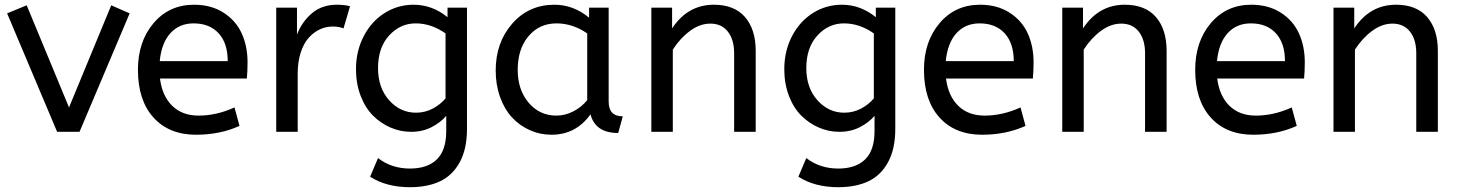

<svg xmlns="http://www.w3.org/2000/svg" viewBox="-20 -552 6116 804"><path d="M219.2 0 9.8 -496.1 91.8 -529.8 269 -102.1 445.8 -529.8 522.9 -496.1 313 0Z M1013.7 -223.1H649.9Q659.2 -149.9 701.2 -108.9Q743.2 -67.9 811.5 -67.9Q886.7 -67.9 961.9 -102.1L982.9 -24.9Q901.9 12.2 800.8 12.2Q688 12.2 622.8 -59.8Q557.6 -131.8 557.6 -259.8Q557.6 -377.9 623 -455.1Q688.5 -532.2 792.5 -532.2Q864.3 -532.2 916 -499Q967.8 -465.8 992.2 -412.1Q1016.6 -358.4 1016.6 -291Q1016.6 -255.9 1013.7 -223.1ZM790.5 -454.1Q731 -454.1 693.6 -413.1Q656.2 -372.1 648.9 -295.9H933.6Q933.6 -371.1 895.5 -412.6Q857.4 -454.1 790.5 -454.1Z M1445.8 -525.9 1418.5 -433.1Q1398.9 -440.9 1373.5 -440.9Q1344.7 -440.9 1319.1 -429Q1293.5 -417 1272.5 -393.6Q1251.5 -370.1 1239 -331.3Q1226.6 -292.5 1226.6 -243.2V0H1136.7V-520H1223.6V-407.2Q1244.6 -461.4 1286.6 -496.8Q1328.6 -532.2 1390.6 -532.2Q1422.9 -532.2 1445.8 -525.9Z M1711.9 -532.2Q1790 -532.2 1854 -480V-520H1935.5V-12.2Q1935.5 71.8 1905.3 127.2Q1875 182.6 1822.5 207.3Q1770 231.9 1696.8 231.9Q1598.1 231.9 1529.8 188L1563 109.9Q1619.6 153.8 1696.8 153.8Q1770 153.8 1809.3 115.5Q1848.6 77.1 1848.6 -2.9V-66.9Q1825.2 -39.1 1787.1 -19.5Q1749 0 1701.7 0Q1656.7 0 1615.5 -17.8Q1574.2 -35.6 1541.7 -68.1Q1509.3 -100.6 1490 -151.1Q1470.7 -201.7 1470.7 -262.2Q1470.7 -338.4 1503.2 -400.6Q1535.6 -462.9 1590.8 -497.6Q1646 -532.2 1711.9 -532.2ZM1721.7 -80.1Q1759.3 -80.1 1791.5 -96.9Q1823.7 -113.8 1845.7 -140.1V-412.1Q1786.1 -454.1 1720.7 -454.1Q1655.8 -454.1 1609.4 -403.3Q1563 -352.5 1563 -267.1Q1563 -184.1 1609.6 -132.1Q1656.2 -80.1 1721.7 -80.1Z M2055.7 -256.8Q2055.7 -374 2125 -453.1Q2194.3 -532.2 2301.8 -532.2Q2380.9 -532.2 2446.8 -478V-520H2528.8V-126Q2528.8 -64.9 2587.9 -64.9L2568.8 4.9Q2473.1 4.9 2452.6 -73.2Q2391.6 12.2 2289.6 12.2Q2241.2 12.2 2198.2 -7.1Q2155.3 -26.4 2123.8 -60.5Q2092.3 -94.7 2074 -145.8Q2055.7 -196.8 2055.7 -256.8ZM2309.6 -67.9Q2346.2 -67.9 2380.9 -85.7Q2415.5 -103.5 2439 -132.8V-412.1Q2377.9 -454.1 2310.5 -454.1Q2238.3 -454.1 2193.1 -400.4Q2147.9 -346.7 2147.9 -259.8Q2147.9 -175.8 2193.8 -121.8Q2239.7 -67.9 2309.6 -67.9Z M2794.4 -520V-433.1Q2859.9 -532.2 2969.2 -532.2Q3055.2 -532.2 3099.9 -480.5Q3144.5 -428.7 3144.5 -338.9V0H3054.2V-329.1Q3054.2 -386.2 3027.8 -419.7Q3001.5 -453.1 2954.6 -453.1Q2910.6 -453.1 2869.4 -422.6Q2828.1 -392.1 2797.4 -344.2V0H2707.5V-520Z M3505.4 -532.2Q3583.5 -532.2 3647.5 -480V-520H3729V-12.2Q3729 71.8 3698.7 127.2Q3668.5 182.6 3616 207.3Q3563.5 231.9 3490.2 231.9Q3391.6 231.9 3323.2 188L3356.4 109.9Q3413.1 153.8 3490.2 153.8Q3563.5 153.8 3602.8 115.5Q3642.1 77.1 3642.1 -2.9V-66.9Q3618.7 -39.1 3580.6 -19.5Q3542.5 0 3495.1 0Q3450.2 0 3408.9 -17.8Q3367.7 -35.6 3335.2 -68.1Q3302.7 -100.6 3283.4 -151.1Q3264.2 -201.7 3264.2 -262.2Q3264.2 -338.4 3296.6 -400.6Q3329.1 -462.9 3384.3 -497.6Q3439.5 -532.2 3505.4 -532.2ZM3515.1 -80.1Q3552.7 -80.1 3585 -96.9Q3617.2 -113.8 3639.2 -140.1V-412.1Q3579.6 -454.1 3514.2 -454.1Q3449.2 -454.1 3402.8 -403.3Q3356.4 -352.5 3356.4 -267.1Q3356.4 -184.1 3403.1 -132.1Q3449.7 -80.1 3515.1 -80.1Z M4305.2 -223.1H3941.4Q3950.7 -149.9 3992.7 -108.9Q4034.7 -67.9 4103 -67.9Q4178.2 -67.9 4253.4 -102.1L4274.4 -24.9Q4193.4 12.2 4092.3 12.2Q3979.5 12.2 3914.3 -59.8Q3849.1 -131.8 3849.1 -259.8Q3849.1 -377.9 3914.6 -455.1Q3980 -532.2 4084 -532.2Q4155.8 -532.2 4207.5 -499Q4259.3 -465.8 4283.7 -412.1Q4308.1 -358.4 4308.1 -291Q4308.1 -255.9 4305.2 -223.1ZM4082 -454.1Q4022.5 -454.1 3985.1 -413.1Q3947.8 -372.1 3940.4 -295.9H4225.1Q4225.1 -371.1 4187 -412.6Q4148.9 -454.1 4082 -454.1Z M4515.1 -520V-433.1Q4580.6 -532.2 4689.9 -532.2Q4775.9 -532.2 4820.6 -480.5Q4865.2 -428.7 4865.2 -338.9V0H4774.9V-329.1Q4774.9 -386.2 4748.5 -419.7Q4722.2 -453.1 4675.3 -453.1Q4631.3 -453.1 4590.1 -422.6Q4548.8 -392.1 4518.1 -344.2V0H4428.2V-520Z M5440.9 -223.1H5077.1Q5086.4 -149.9 5128.4 -108.9Q5170.4 -67.9 5238.8 -67.9Q5314 -67.9 5389.2 -102.1L5410.2 -24.9Q5329.1 12.2 5228 12.2Q5115.2 12.2 5050 -59.8Q4984.9 -131.8 4984.9 -259.8Q4984.9 -377.9 5050.3 -455.1Q5115.7 -532.2 5219.7 -532.2Q5291.5 -532.2 5343.3 -499Q5395 -465.8 5419.4 -412.1Q5443.8 -358.4 5443.8 -291Q5443.8 -255.9 5440.9 -223.1ZM5217.8 -454.1Q5158.2 -454.1 5120.8 -413.1Q5083.5 -372.1 5076.2 -295.9H5360.8Q5360.8 -371.1 5322.8 -412.6Q5284.7 -454.1 5217.8 -454.1Z M5650.9 -520V-433.1Q5716.3 -532.2 5825.7 -532.2Q5911.6 -532.2 5956.3 -480.5Q6001 -428.7 6001 -338.9V0H5910.6V-329.1Q5910.6 -386.2 5884.3 -419.7Q5857.9 -453.1 5811 -453.1Q5767.1 -453.1 5725.8 -422.6Q5684.6 -392.1 5653.8 -344.2V0H5564V-520Z"/></svg>

Font: ABeeZee
Style: Regular
Weight: 400
Designer: Anja Meiners
Foundry: Anja Meiners
Version: Version 1.002